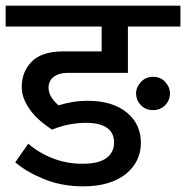

<svg xmlns="http://www.w3.org/2000/svg" viewBox="-30 -653 659 680"><path d="M452 -323Q452 -344 469 -362.5Q486 -381 512 -381Q539 -381 555.5 -362.5Q572 -344 572 -323Q572 -298 555 -280.5Q538 -263 512 -263Q486 -263 469 -280.5Q452 -298 452 -323ZM154 -194Q134 -207 115 -223Q96 -239 81 -258Q66 -277 56.5 -299Q47 -321 47 -345Q47 -399 82.5 -435Q118 -471 195 -471H330V-559H-10V-633H609V-559H423V-395H212Q179 -395 160.5 -381Q142 -367 142 -342Q142 -324 152.5 -308Q163 -292 177 -280Q204 -288 228.5 -292Q253 -296 280 -296Q368 -296 418.5 -255Q469 -214 469 -147Q469 -114 455.5 -86Q442 -58 416 -37Q390 -16 352 -4.5Q314 7 265 7Q189 7 126.5 -18.5Q64 -44 24 -78L70 -144Q110 -110 159 -91.5Q208 -73 262 -73Q319 -73 346.5 -93Q374 -113 374 -148Q374 -183 348.5 -200.5Q323 -218 275 -218Q247 -218 217 -212.5Q187 -207 154 -194Z"/></svg>

Font: Ek Mukta Medium
Style: Regular
Weight: 500
Designer: Girish Dalvi and Yashodeep Gholap
Foundry: Ek Type
Version: Version 2.538;PS 1.002;hotconv 16.6.51;makeotf.lib2.5.65220;